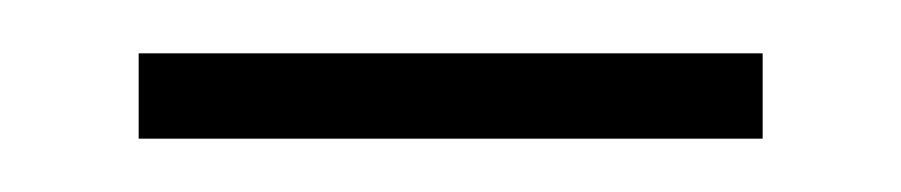

<svg xmlns="http://www.w3.org/2000/svg" viewBox="-20 -707 338 72"><path d="M266 -655H32V-687H266Z"/></svg>

Font: Zen Kaku Gothic Antique Light
Style: Regular
Weight: 300
Designer: Yoshimichi Ohira
Foundry: Positype
Version: Version 1.001